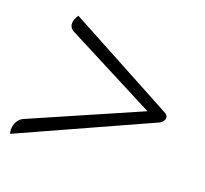

<svg xmlns="http://www.w3.org/2000/svg" viewBox="-102 -691 852 799"><g transform="rotate(20 324.5 -291.5)"><path d="M14 -31Q14 -50 23 -66Q32 -82 48 -89L522 -296L122 -502Q102 -512 102 -533Q102 -551 116 -571L594 -314Q605 -307 605 -297Q605 -289 600 -281.5Q595 -274 587 -270L17 -12Q14 -21 14 -31Z"/></g></svg>

Font: K2D ExtraLight
Style: Italic
Weight: 275
Italic angle: -10°
Designer: Katatrad Aksorn Co.,Ltd.
Foundry: Cadson Demak Co.,Ltd.
Version: Version 1.000; ttfautohint (v1.6)